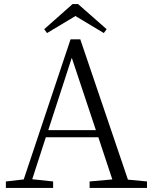

<svg xmlns="http://www.w3.org/2000/svg" viewBox="-20 -927 752 947"><path d="M352 -848 492 -764 506 -783 365 -907H338L198 -783L212 -764ZM218 -285 334 -642 453 -285ZM611 -41 376 -733H328L97 -42L9 -32V0H242V-32L139 -43L206 -250H465L534 -42L422 -32V0H705V-32Z"/></svg>

Font: Noto Serif CJK JP Light
Style: Regular
Weight: 300
Designer: Ryoko NISHIZUKA 西塚涼子 (kana & ideographs); Frank Grießhammer (Latin, Greek & Cyrillic); Wenlong ZHANG 张文龙 (bopomofo); San
Foundry: Adobe Systems Incorporated
Version: Version 1.001;PS 1.001;hotconv 16.6.54;makeotf.lib2.5.65590